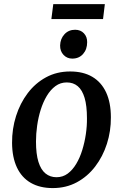

<svg xmlns="http://www.w3.org/2000/svg" viewBox="-20 -924 612 955"><path d="M329 -568.5Q394 -568.5 439 -542Q484 -515.5 507.8 -464.5Q531.5 -413.5 531.5 -340.5Q532 -272 511.8 -208.8Q491.5 -145.5 453.5 -95.8Q415.5 -46 362 -17.2Q308.5 11.5 242.5 11.5Q178.5 11.5 133.2 -14.5Q88 -40.5 64.2 -91Q40.5 -141.5 40 -213Q39.5 -283 59.8 -346.8Q80 -410.5 117.8 -460.5Q155.5 -510.5 209 -539.5Q262.5 -568.5 329 -568.5ZM312 -514Q280.5 -514 255.8 -495.8Q231 -477.5 212.8 -447Q194.5 -416.5 182.5 -378.2Q170.5 -340 164.8 -299.2Q159 -258.5 159 -220Q159 -158 171.2 -118.8Q183.5 -79.5 206.5 -61Q229.5 -42.5 261 -42.5Q292.5 -42.5 316.8 -60.5Q341 -78.5 359.2 -109Q377.5 -139.5 389.2 -177.8Q401 -216 407 -256.8Q413 -297.5 412.5 -336Q412.5 -398 400.8 -437.2Q389 -476.5 366.8 -495.2Q344.5 -514 312 -514ZM339.5 -632.5Q313.5 -632.5 296 -651Q278.5 -669.5 279 -698Q280 -731.5 300.8 -753.8Q321.5 -776 353.5 -776Q381 -776 397.5 -758.2Q414 -740.5 413.5 -714Q413.5 -678.5 393.2 -655.5Q373 -632.5 339.5 -632.5ZM245 -903.5H501.5L492.5 -829H235.5Z"/></svg>

Font: Merriweather Medium
Style: Italic
Weight: 500
Italic angle: -7.8°
Version: Version 2.101